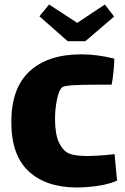

<svg xmlns="http://www.w3.org/2000/svg" viewBox="-20 -817 553 848"><path d="M497 -19Q460 -3 411 4Q362 11 320 11Q184 11 107 -60Q30 -131 30 -278Q30 -428 111 -502.5Q192 -577 339 -577Q409 -577 485 -558Q485 -538 481 -498.5Q477 -459 473 -443H410Q341 -443 301.5 -440.5Q262 -438 254 -431Q239 -417 231 -374.5Q223 -332 223 -293Q223 -225 240 -188.5Q257 -152 283 -140Q308 -128 366 -128Q412 -128 486 -136ZM484 -744 357 -635H279L154 -745L197 -797L321 -716L443 -797Z"/></svg>

Font: Lalezar
Style: Regular
Weight: 400
Designer: Borna Izadpanah
Foundry: Borna Izadpanah
Version: Version 1.004